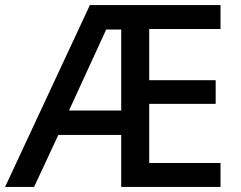

<svg xmlns="http://www.w3.org/2000/svg" viewBox="-21 -734 946 754"><path d="M845 0V-94H565V-326H826V-419H565V-620H845V-714H332L-1 0H113L208 -204H455V0ZM250 -300 396 -618H455V-300Z"/></svg>

Font: Noto Sans Balinese Medium
Style: Regular
Weight: 500
Designer: Aditya Bayu, David Williams
Foundry: David Williams
Version: Version 2.005